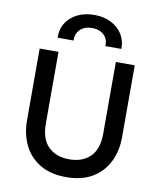

<svg xmlns="http://www.w3.org/2000/svg" viewBox="-101 -1030 942 1125"><g transform="rotate(10 369.5 -467.5)"><path d="M369.6 15Q275.9 15 213.1 -23.1Q150.2 -61.2 118.5 -126.4Q86.8 -191.6 86.8 -273V-700H198.8V-273.9Q198.8 -181.7 244.8 -136.3Q290.9 -90.9 369.6 -90.9Q448.2 -90.9 494.2 -136.3Q540.1 -181.7 540.1 -273.9V-700H652.5V-273Q652.5 -191.8 620.8 -126.6Q589 -61.4 526.2 -23.2Q463.3 15 369.6 15ZM179.2 -780.9Q177.6 -831.5 201.9 -869.5Q226.1 -907.6 269.7 -928.7Q313.3 -949.8 369.6 -949.8Q425.6 -949.8 468.6 -928Q511.6 -906.2 535.7 -868.1Q559.7 -829.9 558.4 -780.9H463.2Q465.7 -822.1 439.6 -847.1Q413.5 -872 369.6 -872Q325.2 -872 298.8 -847.1Q272.3 -822.1 274.1 -780.9Z"/></g></svg>

Font: Geologica-Sharp
Style: Regular
Weight: 100
Designer: Sindre Bremnes, Frode Helland
Foundry: Monokrom Skriftforlag AS
Version: Version 1.010;gftools[0.9.28]